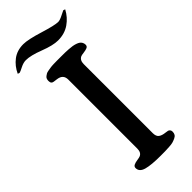

<svg xmlns="http://www.w3.org/2000/svg" viewBox="-310 -897 936 936"><g transform="rotate(-45 158.0 -429.0)"><path d="M85.9 -858.4Q118.2 -858.4 189 -836.4Q259.8 -814.5 283.2 -814.5Q295.4 -814.5 316.9 -825.7Q338.4 -836.9 340.8 -837.4L350.6 -834Q331.5 -797.4 298.1 -774.2Q264.6 -751 218.8 -751Q184.6 -751 128.4 -772.7Q72.3 -794.4 39.6 -794.4Q22 -794.4 1.2 -783.7Q-19.5 -772.9 -25.9 -772L-35.2 -775.4Q-18.1 -812.5 12.2 -835.4Q42.5 -858.4 85.9 -858.4ZM173.8 0Q110.8 0 78.4 -9Q45.9 -18.1 45.9 -43.9Q45.9 -54.2 54.9 -58.8Q64 -63.5 79.3 -65.7Q94.7 -67.9 100.1 -70.3Q119.1 -78.1 119.1 -105V-581.1Q119.1 -616.2 82.5 -621.1Q79.6 -621.6 74 -622.3Q68.4 -623 66.2 -623.3Q64 -623.5 60.1 -624.3Q56.2 -625 54.7 -626Q53.2 -627 51 -628.7Q48.8 -630.4 48.1 -632.6Q47.4 -634.8 46.6 -637.9Q45.9 -641.1 45.9 -645Q45.9 -652.3 48.1 -658.2Q50.3 -664.1 55.9 -668.5Q61.5 -672.9 66.7 -675.8Q71.8 -678.7 82.3 -680.4Q92.8 -682.1 99.9 -683.3Q106.9 -684.6 121.6 -685.1Q136.2 -685.5 144.8 -685.5Q153.3 -685.5 170.9 -685.5Q174.3 -685.5 175.8 -685.5Q191.4 -685.5 201.4 -685.3Q211.4 -685.1 225.6 -684.1Q239.7 -683.1 249 -681.6Q258.3 -680.2 268.8 -676.8Q279.3 -673.3 285.4 -668.9Q291.5 -664.6 295.4 -657.5Q299.3 -650.4 299.3 -641.6Q299.3 -630.9 289.8 -626.7Q280.3 -622.6 265.1 -620.8Q250 -619.1 244.6 -616.7Q225.6 -607.9 225.6 -581.1V-105Q225.6 -83.5 237.1 -74.5Q248.5 -65.4 272 -63Q281.2 -62 286.1 -60.8Q291 -59.6 295.2 -54.9Q299.3 -50.3 299.3 -42Q299.3 -31.7 294.9 -24.4Q290.5 -17.1 280.3 -12.5Q270 -7.8 260.7 -5.1Q251.5 -2.4 233.9 -1.5Q216.3 -0.5 205.6 -0.2Q194.8 0 173.8 0Z"/></g></svg>

Font: Corben
Style: Regular
Weight: 400
Designer: vernon adams
Foundry: vernon adams
Version: Version 1.100